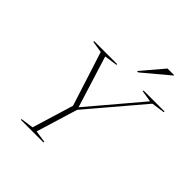

<svg xmlns="http://www.w3.org/2000/svg" viewBox="-238 -1088 1259 1259"><g transform="rotate(45 391.0 -459.0)"><path d="M667 -685 585.5 -698 587.5 -705H782L780 -698L689 -685L368.5 -307.5L280.5 -19.5L364.5 -7L362.5 0H153L154.5 -7L243 -19.5L330.5 -307L209.5 -685L127.5 -698L129.5 -705H343L341 -698L251 -685L365.5 -318L356 -317.5ZM465.5 -764.5 596 -918H657.5L657 -914L478.5 -764.5Z"/></g></svg>

Font: Newsreader 60pt ExtraLight
Style: Italic
Weight: 250
Italic angle: -17°
Designer: Hugues Gentile
Foundry: Production Type
Version: Version 1.003